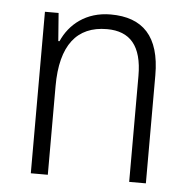

<svg xmlns="http://www.w3.org/2000/svg" viewBox="-44 -637 625 630"><g transform="rotate(5 268.0 -322.0)"><path d="M296 -593C215 -593 161 -548 136 -491H132L125 -583H80V-51H136V-343C136 -478 189 -544 288 -544C364 -544 404 -499 404 -400V-51H459V-407C459 -535 402 -593 296 -593Z"/></g></svg>

Font: Noto Sans Tamil UI SemiCondensed Light
Style: Regular
Weight: 300
Width: 4
Designer: Jelle Bosma - Monotype Design Team
Foundry: Monotype Imaging Inc.
Version: Version 2.004